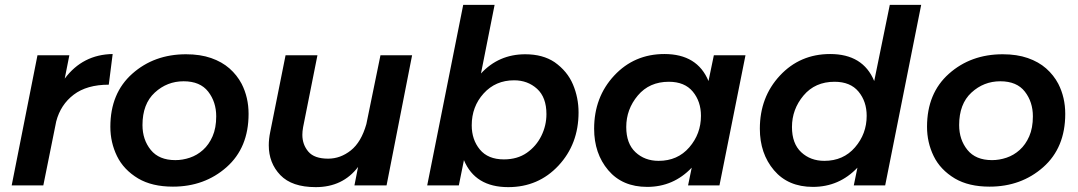

<svg xmlns="http://www.w3.org/2000/svg" viewBox="-20 -762 4430 789"><path d="M158 0H28L134 -535H265L246 -439Q320 -538 443 -540L427 -414Q337 -414 283 -373Q229 -332 211 -263Z M690.5 5Q605 5 548 -28.5Q488 -64.5 460.8 -120.5Q433.5 -176.5 433.5 -241Q433.5 -379 523.5 -459Q613.5 -539 744.5 -539Q803 -539 847.5 -523.5Q892 -508 923 -480.8Q954 -453.5 973 -417.5Q1001.5 -361.5 1001.5 -294Q1001.5 -155 911 -75Q820.5 5 690.5 5ZM700.5 -104Q730.5 -104 760.2 -114Q790 -124 814.2 -145.8Q838.5 -167.5 853.5 -201.8Q868.5 -236 868.5 -284Q868.5 -343 835.5 -385.5Q802.5 -428 734.5 -428Q666.5 -428 616 -381.5Q565.5 -335 565.5 -248Q565.5 -188 599.5 -146Q633.5 -104 700.5 -104Z M1277.5 7Q1179.5 7 1132 -42.5Q1084.5 -92 1084.5 -165Q1084.5 -191 1090.5 -220L1153.5 -535H1284.5L1225.5 -239Q1222.5 -222 1222.5 -208Q1222.5 -168 1247 -139Q1271.5 -110 1328.5 -110Q1379 -110 1421.8 -144Q1464.5 -178 1485.5 -252L1543.5 -535H1673.5L1568.5 0H1436.5L1451.5 -76Q1388.5 7 1277.5 7Z M2068.5 7Q1932.5 7 1886.5 -104L1865.5 0H1735.5L1883.5 -742H2012.5L1956.5 -460Q2029.5 -539 2138.5 -539Q2210.5 -539 2259 -506.5Q2311.5 -469.5 2334.5 -415Q2357.5 -360.5 2357.5 -300Q2357.5 -170 2275 -81.5Q2192.5 7 2068.5 7ZM2050.5 -107Q2106 -107 2144.8 -134Q2183.5 -161 2204.5 -203.5Q2225.5 -246 2225.5 -293Q2225.5 -362 2187 -397Q2148.5 -432 2092.5 -432Q2016.5 -432 1967.5 -378Q1918.5 -324 1918.5 -247Q1918.5 -188 1952 -147.5Q1985.5 -107 2050.5 -107Z M2639.5 6Q2537.5 6 2479.5 -62.5Q2421.5 -131 2421.5 -233Q2421.5 -363 2504 -451.5Q2586.5 -540 2710.5 -540Q2845.5 -540 2891.5 -429L2913.5 -535H3043.5L2936.5 0H2807.5L2822.5 -73Q2747.5 6 2639.5 6ZM2686.5 -101Q2764.5 -101 2812.5 -156.5Q2860.5 -212 2860.5 -286Q2860.5 -345 2827 -385.5Q2793.5 -426 2728.5 -426Q2648.5 -426 2601 -369.5Q2553.5 -313 2553.5 -240Q2553.5 -172 2591.5 -136.5Q2629.5 -101 2686.5 -101Z M3320.5 6Q3218.5 6 3160.5 -62.5Q3102.5 -131 3102.5 -233Q3102.5 -363 3185 -451.5Q3267.5 -540 3391.5 -540Q3526.5 -540 3572.5 -429L3636.5 -742H3765.5L3617.5 0H3488.5L3503.5 -73Q3428.5 6 3320.5 6ZM3367.5 -101Q3445.5 -101 3493.5 -156.5Q3541.5 -212 3541.5 -286Q3541.5 -345 3508 -385.5Q3474.5 -426 3409.5 -426Q3329.5 -426 3282 -369.5Q3234.5 -313 3234.5 -240Q3234.5 -172 3272.5 -136.5Q3310.5 -101 3367.5 -101Z M4046.5 5Q3961 5 3904 -28.5Q3844 -64.5 3816.8 -120.5Q3789.5 -176.5 3789.5 -241Q3789.5 -379 3879.5 -459Q3969.5 -539 4100.5 -539Q4159 -539 4203.5 -523.5Q4248 -508 4279 -480.8Q4310 -453.5 4329 -417.5Q4357.5 -361.5 4357.5 -294Q4357.5 -155 4267 -75Q4176.5 5 4046.5 5ZM4056.5 -104Q4086.5 -104 4116.2 -114Q4146 -124 4170.2 -145.8Q4194.5 -167.5 4209.5 -201.8Q4224.5 -236 4224.5 -284Q4224.5 -343 4191.5 -385.5Q4158.5 -428 4090.5 -428Q4022.5 -428 3972 -381.5Q3921.5 -335 3921.5 -248Q3921.5 -188 3955.5 -146Q3989.5 -104 4056.5 -104Z"/></svg>

Font: Argentum Sans Medium
Style: Italic
Weight: 500
Italic angle: -11°
Designer: Julieta Ulanovsky (font), Cristiano Sobral (main changes and remaster)
Foundry: Julieta Ulanovsky (font), Cristiano Sobral (main changes and remaster)
Version: Version 2.007;June 15, 2022;FontCreator 14.0.0.2814 64-bit; 